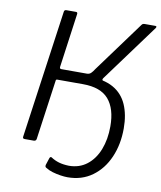

<svg xmlns="http://www.w3.org/2000/svg" viewBox="-97 -819 889 1062"><g transform="rotate(10 347.5 -287.5)"><path d="M86 0Q79 0 76.5 -3Q74 -6 75 -12L176 -730Q177 -742 189 -742H243Q253 -742 251 -730L209 -427Q208 -416 218 -416H361Q375 -416 384 -424.5Q393 -433 403 -449L612 -734Q617 -742 629 -742H688Q694 -742 695 -739Q696 -736 693 -731L455 -407Q447 -395 459 -392L378 -355H206Q198 -355 198 -347L151 -12Q149 0 136 0ZM355 167Q338 167 315 163.5Q292 160 270 153.5Q248 147 233 137Q228 135 226 131.5Q224 128 225 121L238 81Q242 70 250 74Q271 88 295 95Q319 102 351 103Q410 103 452.5 70Q495 37 517.5 -20.5Q540 -78 540 -151Q540 -250 495 -302.5Q450 -355 350 -355H244L251 -402H374Q459 -402 512 -372.5Q565 -343 590 -286.5Q615 -230 615 -153Q615 -63 583.5 9.5Q552 82 493.5 124.5Q435 167 355 167Z"/></g></svg>

Font: Libre Franklin Light
Style: Italic
Weight: 300
Italic angle: -8°
Designer: Pablo Impallari, Rodrigo Fuenzalida, Nhung Nguyen
Foundry: Impallari Type
Version: Version 3.000